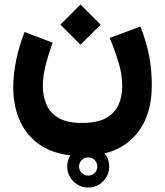

<svg xmlns="http://www.w3.org/2000/svg" viewBox="-20 -490 746 869"><path d="M284.2 263.7Q284.2 224.6 312.3 196.8Q340.3 168.9 379.4 168.9Q418.5 168.9 446.3 196.8Q474.1 224.6 474.1 263.7Q474.1 302.7 446.3 330.8Q418.5 358.9 379.4 358.9Q340.3 358.9 312.3 330.8Q284.2 302.7 284.2 263.7ZM337.9 263.7Q337.9 280.8 349.9 292.7Q361.8 304.7 379.4 304.7Q397 304.7 408.7 293Q420.4 281.2 420.4 263.7Q420.4 246.1 408.4 234.1Q396.5 222.2 379.4 222.2Q362.3 222.2 350.1 234.4Q337.9 246.6 337.9 263.7ZM344.2 -469.7 435.5 -378.4 344.2 -287.6 253.4 -378.4ZM350.6 66.4Q418.9 66.4 459 44.7Q499 22.9 516.1 -14.9Q533.2 -52.7 533.2 -101.6Q533.2 -153.3 516.1 -209Q499 -264.6 476.6 -318.4L615.7 -370.1Q644.5 -294.9 655.8 -232.7Q667 -170.4 667 -104.5Q667 45.4 585.2 130.6Q503.4 215.8 350.6 215.8Q245.6 215.8 176.5 175.3Q107.4 134.8 73.7 64.7Q40 -5.4 40 -94.7Q40 -154.3 53.2 -218Q66.4 -281.7 91.3 -345.2L217.8 -296.9Q199.2 -244.1 186.5 -194.3Q173.8 -144.5 173.8 -102.1Q173.8 -56.2 189.9 -17.8Q206.1 20.5 244.6 43.5Q283.2 66.4 350.6 66.4Z"/></svg>

Font: Vazirmatn UI NL Black
Style: Regular
Weight: 900
Designer: Saber Rastikerdar
Foundry: Saber Rastikerdar
Version: Version 33.003